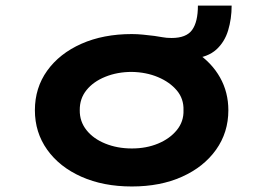

<svg xmlns="http://www.w3.org/2000/svg" viewBox="-20 -665 953 695"><path d="M457.2 10Q353.9 10 274.6 -25.3Q195.3 -60.6 150.8 -123.1Q106.3 -185.7 106.3 -265.9Q106.3 -347 150.8 -409.1Q195.3 -471.2 274.6 -506.5Q353.9 -541.7 457.2 -541.7Q477 -541.7 497.7 -539.6Q518.4 -537.5 538.9 -535Q553.6 -533 568 -530.3Q582.5 -527.5 601.2 -527.5Q654.3 -527.5 675.3 -556.5Q696.4 -585.5 696.4 -644.7H818.5Q818.5 -597.2 805.8 -555Q793.1 -512.9 762.9 -485.5Q732.6 -458.1 677.9 -452.5L691.6 -474.4Q746.5 -437.8 776.5 -384.5Q806.6 -331.1 806.6 -265.9Q806.6 -185.7 762.1 -123.1Q717.6 -60.6 639 -25.3Q560.5 10 457.2 10ZM457.2 -127.6Q509.7 -127.6 552 -145.2Q594.4 -162.7 620 -194Q645.6 -225.4 644.2 -265.9Q645.6 -307.4 620 -337.7Q594.4 -368 552 -385.8Q509.7 -403.7 457.2 -404.7Q404.7 -404.7 361.3 -387.1Q317.9 -369.6 293.1 -338.8Q268.2 -308 268.7 -265.9Q268.2 -225.4 293.1 -194Q317.9 -162.7 361.3 -145.2Q404.7 -127.6 457.2 -127.6Z"/></svg>

Font: Lexend Tera
Style: Regular
Weight: 400
Designer: Bonnie Shaver-Troup, Thomas Jockin
Foundry: Lexend
Version: Version 1.007